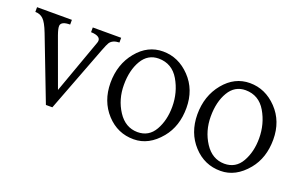

<svg xmlns="http://www.w3.org/2000/svg" viewBox="-72 -622 1344 860"><g transform="rotate(20 600.5 -191.5)"><path d="M-11.7 -370.1V-392.6H154.3V-370.1Q112.8 -370.1 109.9 -349.1Q108.4 -336.9 119.1 -306.6L203.1 -76.2L295.9 -334.5Q305.2 -359.4 276.9 -367.2Q266.6 -370.1 253.9 -370.1V-392.6H389.2V-370.1Q356.4 -369.1 343.8 -349.6Q338.4 -341.3 326.2 -309.6L206.1 5.4H175.3L59.6 -295.4Q42 -341.3 26.4 -355.5Q11.2 -370.1 -11.7 -370.1Z M413.1 -187Q413.1 -275.9 463.9 -337.6Q514.6 -399.4 587.4 -399.4Q661.1 -399.4 716.3 -341.8Q771.5 -284.2 771.5 -196.8Q771.5 -109.4 723.6 -51.3Q668.5 15.6 596.7 15.6Q520 16.1 466.8 -41.7Q413.6 -99.6 413.1 -187ZM580.1 -362.8Q528.3 -362.8 500.5 -315.9Q472.7 -269 472.7 -199.2Q472.7 -129.9 508.1 -75.4Q543.5 -21 601.6 -20.5Q655.8 -20.5 682.9 -68.1Q710 -115.7 710 -180.2Q710 -249 676.8 -305.7Q643.6 -362.3 580.1 -362.8Z M827.1 -187Q827.1 -275.9 877.9 -337.6Q928.7 -399.4 1001.5 -399.4Q1075.2 -399.4 1130.4 -341.8Q1185.5 -284.2 1185.5 -196.8Q1185.5 -109.4 1137.7 -51.3Q1082.5 15.6 1010.7 15.6Q934.1 16.1 880.9 -41.7Q827.6 -99.6 827.1 -187ZM994.1 -362.8Q942.4 -362.8 914.6 -315.9Q886.7 -269 886.7 -199.2Q886.7 -129.9 922.1 -75.4Q957.5 -21 1015.6 -20.5Q1069.8 -20.5 1096.9 -68.1Q1124 -115.7 1124 -180.2Q1124 -249 1090.8 -305.7Q1057.6 -362.3 994.1 -362.8Z"/></g></svg>

Font: Lancelot
Style: Regular
Weight: 400
Designer: Marion Kadi
Foundry: Marion Kadi, Anton Koovit
Version: 1.004